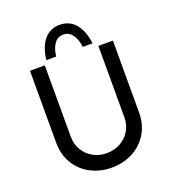

<svg xmlns="http://www.w3.org/2000/svg" viewBox="-163 -1049 1059 1179"><g transform="rotate(-20 366.0 -459.0)"><path d="M365 -86Q415 -86 455.5 -108Q496 -130 519 -169Q542 -208 542 -256V-723H637V-253Q637 -176 601 -116.5Q565 -57 503 -24.5Q441 8 365 8Q290 8 228 -24.5Q166 -57 130.5 -116.5Q95 -176 95 -253V-723H192V-256Q192 -208 215 -169.5Q238 -131 277.5 -108.5Q317 -86 365 -86ZM514 -750H450Q444 -801 421.5 -831.5Q399 -862 362 -862Q325 -862 303.5 -831.5Q282 -801 276 -750H212Q222 -836 261 -881Q300 -926 362 -926Q425 -926 464 -880.5Q503 -835 514 -750Z"/></g></svg>

Font: Josefin Sans
Style: Regular
Weight: 400
Designer: Santiago Orozco
Foundry: Typemade
Version: Version 2.000